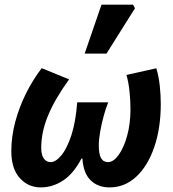

<svg xmlns="http://www.w3.org/2000/svg" viewBox="-20 -803 754 835"><path d="M157.2 12Q102.5 12 65.8 -28.9Q29.2 -69.7 29.2 -145.5Q29.2 -208.9 46.4 -273.4Q63.7 -338 93.6 -397.7Q123.6 -457.3 161.3 -506.5L280.5 -457.9Q219.2 -373.2 189.2 -301Q159.3 -228.8 159.3 -159.8Q159.3 -128.9 170.5 -113.5Q181.7 -98 200.4 -98Q222 -98 246.5 -127.1Q271 -156.2 290.1 -213.9Q309.2 -271.6 315.8 -357.9H450.6Q440.2 -332.1 430.8 -298Q421.5 -264 415.6 -230.1Q409.7 -196.2 409.7 -170.7Q409.7 -133 419.4 -115.5Q429 -98 450 -98Q473.4 -98 495.9 -129.1Q518.4 -160.2 532.9 -212.4Q547.4 -264.6 547.4 -327.3Q547.4 -364.7 543.4 -404.3Q539.4 -443.9 530 -477.1L659.8 -506.1Q670.8 -469.5 675 -428.7Q679.2 -387.8 679.2 -350.7Q679.2 -246.4 651.2 -164.3Q623.2 -82.2 573.1 -35.1Q523 12 456.3 12Q406 12 374.4 -18.6Q342.8 -49.2 338.3 -113.5H334.3Q299.7 -47.6 254.2 -17.8Q208.7 12 157.2 12ZM348.2 -569.9 421.4 -782.7H558.5L567.1 -767.2L443.1 -569.9Z"/></svg>

Font: Source Sans 3
Style: Italic
Weight: 200
Italic angle: -11°
Designer: Paul D. Hunt
Foundry: Adobe
Version: Version 3.046;hotconv 1.0.118;makeotfexe 2.5.65603